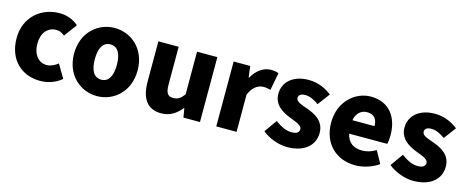

<svg xmlns="http://www.w3.org/2000/svg" viewBox="-36 -1097 3936 1626"><g transform="rotate(15 1932.0 -284.5)"><path d="M323 14C383 14 455 -4 511 -53L442 -170C413 -147 379 -130 343 -130C274 -130 222 -190 222 -285C222 -379 271 -439 350 -439C374 -439 396 -430 422 -409L505 -522C462 -559 408 -583 339 -583C180 -583 40 -473 40 -285C40 -96 163 14 323 14Z M823 14C967 14 1101 -96 1101 -285C1101 -473 967 -583 823 -583C678 -583 544 -473 544 -285C544 -96 678 14 823 14ZM823 -130C756 -130 726 -190 726 -285C726 -379 756 -439 823 -439C889 -439 919 -379 919 -285C919 -190 889 -130 823 -130Z M1385 14C1462 14 1515 -22 1562 -78H1566L1579 0H1724V-569H1546V-196C1516 -154 1491 -138 1451 -138C1406 -138 1385 -161 1385 -239V-569H1207V-217C1207 -75 1260 14 1385 14Z M1867 0H2045V-325C2074 -400 2125 -427 2167 -427C2192 -427 2209 -423 2230 -418L2259 -571C2243 -578 2224 -583 2190 -583C2133 -583 2070 -546 2028 -470H2025L2012 -569H1867Z M2490 14C2645 14 2727 -67 2727 -172C2727 -275 2648 -316 2577 -343C2518 -364 2469 -377 2469 -411C2469 -438 2488 -452 2529 -452C2566 -452 2606 -433 2647 -404L2726 -510C2678 -547 2612 -583 2523 -583C2390 -583 2303 -510 2303 -403C2303 -308 2380 -262 2448 -235C2506 -212 2561 -196 2561 -162C2561 -134 2541 -117 2494 -117C2449 -117 2402 -138 2350 -177L2271 -66C2329 -18 2416 14 2490 14Z M3088 14C3154 14 3232 -9 3291 -51L3232 -158C3191 -134 3153 -122 3112 -122C3040 -122 2986 -154 2970 -232H3304C3308 -246 3312 -277 3312 -309C3312 -464 3232 -583 3068 -583C2931 -583 2798 -469 2798 -285C2798 -96 2924 14 3088 14ZM2967 -349C2979 -416 3022 -447 3071 -447C3136 -447 3161 -405 3161 -349Z M3596 14C3751 14 3833 -67 3833 -172C3833 -275 3754 -316 3683 -343C3624 -364 3575 -377 3575 -411C3575 -438 3594 -452 3635 -452C3672 -452 3712 -433 3753 -404L3832 -510C3784 -547 3718 -583 3629 -583C3496 -583 3409 -510 3409 -403C3409 -308 3486 -262 3554 -235C3612 -212 3667 -196 3667 -162C3667 -134 3647 -117 3600 -117C3555 -117 3508 -138 3456 -177L3377 -66C3435 -18 3522 14 3596 14Z"/></g></svg>

Font: Noto Sans CJK HK Black
Style: Regular
Weight: 900
Designer: Ryoko NISHIZUKA 西塚涼子 (kana, bopomofo & ideographs); Paul D. Hunt (Latin, Greek & Cyrillic); Sandoll Communications 산돌커뮤니
Foundry: Adobe
Version: Version 2.004;hotconv 1.0.118;makeotfexe 2.5.65603